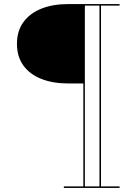

<svg xmlns="http://www.w3.org/2000/svg" viewBox="-20 -770 648 940"><path d="M312 -361.5Q238.5 -361.5 182.2 -383.8Q126 -406 94.5 -449.2Q63 -492.5 63 -555.5Q63 -618 94.5 -661.5Q126 -705 182.2 -727.5Q238.5 -750 312 -750H565.5V-742.5H392V-361.5ZM292.5 150V142.5H565.5V150ZM388 150V-750H395.5V150ZM467 150V-750H474.5V150Z"/></svg>

Font: BodoniModa_28ptMedium
Style: Regular
Weight: 500
Designer: Owen Earl
Foundry: indestructible type
Version: Version 2.004